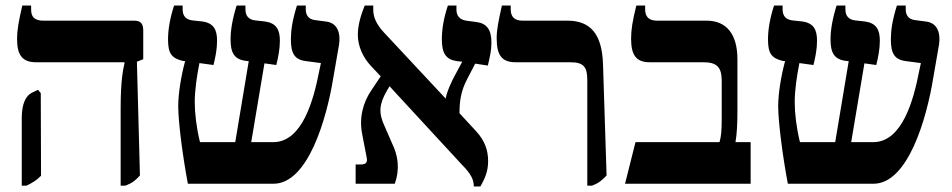

<svg xmlns="http://www.w3.org/2000/svg" viewBox="-20 -667 3457 697"><path d="M418 7H435C459 -2 471 -11 488 -30L477 -443L500 -452V-556C500 -582 490 -592 467 -592H137C108 -592 93 -604 93 -631V-647H61C48 -590 42 -561 42 -524C42 -465 63 -441 111 -441H432V-438C426 -411 418 -371 418 -275ZM59 7H76C99 -4 112 -12 129 -29L128 -329L118 -341L95 -330C74 -319 59 -291 59 -239Z M662 0H973C1098 0 1166 -236 1190 -385L1211 -506C1217 -547 1205 -585 1162 -589L1124 -594C1099 -597 1090 -613 1090 -633V-647H1058C1041 -593 1036 -556 1036 -524C1036 -473 1049 -450 1092 -445L1145 -438L1139 -410C1119 -306 1078 -151 972 -151H892L940 -437L983 -431C990 -459 996 -489 996 -519C996 -560 983 -583 942 -589L906 -593C883 -596 871 -609 871 -633V-647H839C824 -599 817 -558 817 -524C817 -476 830 -451 873 -446L883 -445L834 -151H706C693 -204 687 -256 687 -296C687 -341 695 -393 704 -438L755 -431C762 -459 768 -488 768 -519C768 -559 756 -583 715 -589L678 -593C655 -596 643 -609 643 -633V-647H612C596 -598 590 -557 590 -524C590 -474 602 -456 643 -446L652 -445C638 -394 627 -328 627 -282C627 -225 643 -101 662 0Z M1271 0H1413C1433 -55 1424 -104 1404 -145L1377 -207C1353 -257 1357 -289 1383 -335L1394 -354L1656 -70C1692 -34 1700 -13 1700 10H1724C1741 -20 1752 -46 1752 -82C1752 -123 1739 -157 1709 -190L1648 -256C1648 -298 1653 -337 1676 -380L1705 -436L1751 -429C1759 -463 1764 -485 1764 -512C1764 -561 1746 -582 1710 -587L1672 -592C1649 -596 1637 -609 1637 -632V-647H1606C1590 -600 1584 -558 1584 -525C1584 -474 1598 -451 1639 -445L1658 -443L1636 -402C1619 -372 1601 -331 1598 -309L1373 -550C1345 -580 1335 -607 1335 -631V-647H1304C1289 -610 1279 -574 1279 -541C1279 -501 1296 -460 1328 -426L1362 -390L1330 -342C1297 -295 1283 -238 1295 -179L1311 -96C1315 -78 1309 -70 1290 -70H1271Z M2112 7H2129C2153 -2 2164 -11 2182 -30L2169 -436C2165 -544 2123 -592 2040 -592H1877C1848 -592 1834 -606 1834 -633V-647H1802C1789 -588 1783 -559 1783 -528C1783 -465 1803 -441 1852 -441H2051C2103 -441 2112 -420 2112 -373Z M2249 0H2705V-151H2650C2655 -180 2657 -218 2657 -261V-452C2657 -542 2618 -592 2545 -592H2365C2335 -592 2322 -607 2322 -633V-647H2290C2276 -590 2271 -560 2271 -526C2271 -465 2291 -441 2339 -441H2533C2582 -441 2600 -424 2600 -373V-240C2600 -190 2598 -173 2592 -151H2287Z M2840 0H3151C3276 0 3344 -236 3368 -385L3389 -506C3395 -547 3383 -585 3340 -589L3302 -594C3277 -597 3268 -613 3268 -633V-647H3236C3219 -593 3214 -556 3214 -524C3214 -473 3227 -450 3270 -445L3323 -438L3317 -410C3297 -306 3256 -151 3150 -151H3070L3118 -437L3161 -431C3168 -459 3174 -489 3174 -519C3174 -560 3161 -583 3120 -589L3084 -593C3061 -596 3049 -609 3049 -633V-647H3017C3002 -599 2995 -558 2995 -524C2995 -476 3008 -451 3051 -446L3061 -445L3012 -151H2884C2871 -204 2865 -256 2865 -296C2865 -341 2873 -393 2882 -438L2933 -431C2940 -459 2946 -488 2946 -519C2946 -559 2934 -583 2893 -589L2856 -593C2833 -596 2821 -609 2821 -633V-647H2790C2774 -598 2768 -557 2768 -524C2768 -474 2780 -456 2821 -446L2830 -445C2816 -394 2805 -328 2805 -282C2805 -225 2821 -101 2840 0Z"/></svg>

Font: Noto Serif Hebrew SemiCondensed
Style: Bold
Weight: 700
Width: 4
Designer: Monotype Design Team
Foundry: Monotype Imaging Inc.
Version: Version 2.004